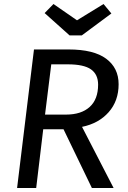

<svg xmlns="http://www.w3.org/2000/svg" viewBox="-20 -935 635 955"><path d="M570 -516Q570 -433 520.5 -377Q471 -321 388 -304L545 0H437L296 -292H195L160 0H65L149 -689H321Q446 -689 508 -643Q570 -597 570 -516ZM308 -365Q384 -365 426 -403Q468 -441 468 -514Q468 -565 432.5 -590Q397 -615 317 -615H235L204 -365ZM495 -915 534 -868 387 -759H326L202 -870L246 -915L363 -834Z"/></svg>

Font: Yekcdsyqcyvpieeyorgstswgcgt
Style: Regular
Weight: 400
Italic angle: -8°
Designer: Carrois Corporate & Edenspiekermann
Foundry: Carrois Corporate GbR & Edenspiekermann AG
Version: Version 2.001